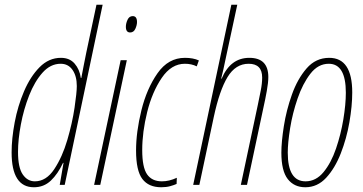

<svg xmlns="http://www.w3.org/2000/svg" viewBox="-20 -780 1532 810"><path d="M127 -15Q96 -15 76 -44Q56 -73 56 -139Q56 -191 68 -255Q80 -319 103 -377.5Q126 -436 159.5 -473.5Q193 -511 236 -511Q268 -511 286 -485Q304 -459 304 -417Q304 -390 294.5 -325.5Q285 -261 264 -189.5Q243 -118 209 -66.5Q175 -15 127 -15ZM123 10Q165 10 194.5 -18Q224 -46 246 -93H248L232 0H253L413 -760H387L344 -558Q338 -531 333 -503Q328 -475 323 -451H321Q316 -487 295 -511.5Q274 -536 237 -536Q186 -536 147 -496.5Q108 -457 81.5 -395Q55 -333 42 -264Q29 -195 29 -137Q29 10 123 10Z M529 -643Q544 -643 551 -658.5Q558 -674 558 -687Q558 -712 540 -712Q525 -712 518 -696.5Q511 -681 511 -667Q511 -643 529 -643ZM377 0H403L515 -526H489Z M660 10Q681 10 697.5 5.5Q714 1 725 -4L726 -30Q694 -15 663 -15Q621 -15 600.5 -44.5Q580 -74 580 -147Q580 -223 601 -307.5Q622 -392 662.5 -451.5Q703 -511 760 -511Q788 -511 810 -500L819 -525Q795 -536 760 -536Q690 -536 644.5 -471Q599 -406 576.5 -314.5Q554 -223 554 -145Q554 -60 580.5 -25Q607 10 660 10Z M795 0H821L882 -287Q906 -399 940 -455Q974 -511 1029 -511Q1086 -511 1086 -453Q1086 -428 1080 -398Q1074 -368 1068 -339L996 0H1022L1092 -329Q1099 -360 1105.5 -396Q1112 -432 1112 -455Q1112 -536 1032 -536Q952 -536 915 -448H913Q918 -467 922 -485.5Q926 -504 930 -523L981 -760H956Z M1268 10Q1319 10 1356 -30Q1393 -70 1417.5 -132.5Q1442 -195 1454 -264Q1466 -333 1466 -390Q1466 -536 1369 -536Q1312 -536 1273.5 -491.5Q1235 -447 1211.5 -381Q1188 -315 1177.5 -248Q1167 -181 1167 -136Q1167 -59 1194 -24.5Q1221 10 1268 10ZM1269 -15Q1194 -15 1194 -136Q1194 -177 1204 -239.5Q1214 -302 1235.5 -364.5Q1257 -427 1289.5 -469Q1322 -511 1367 -511Q1439 -511 1439 -389Q1439 -340 1428.5 -276.5Q1418 -213 1397.5 -153Q1377 -93 1345 -54Q1313 -15 1269 -15Z"/></svg>

Font: Noto Sans Display Condensed Thin
Style: Italic
Weight: 250
Width: 3
Italic angle: -12°
Designer: Monotype Design Team
Foundry: Monotype Imaging Inc.
Version: Version 1.900